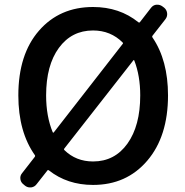

<svg xmlns="http://www.w3.org/2000/svg" viewBox="-20 -780 794 823"><path d="M555.7 -520.5Q554.7 -522.5 553.2 -522.5Q551.8 -522.5 551.8 -521.5L255.9 -143.6Q252.9 -139.6 255.9 -136.7Q305.7 -87.9 378.9 -87.9Q471.7 -87.9 526.4 -164.6Q581.1 -241.2 581.1 -371.1Q581.1 -455.1 555.7 -520.5ZM206.1 -212.9Q207 -211.9 208.5 -211.4Q210 -210.9 210.9 -212.9L505.9 -591.8Q508.8 -594.7 505.9 -597.7Q454.1 -649.4 378.9 -649.4Q287.1 -649.4 232.4 -574.7Q177.7 -500 177.7 -371.1Q177.7 -281.2 206.1 -212.9ZM683.6 -747.1Q694.3 -738.3 696.3 -724.1Q698.2 -710 689.5 -698.2L633.8 -627Q630.9 -623 633.8 -619.1Q700.2 -521.5 700.2 -371.1Q700.2 -195.3 611.3 -91.3Q522.5 12.7 378.9 12.7Q268.6 12.7 189.5 -49.8Q185.5 -52.7 183.6 -49.8L136.7 9.8Q127.9 21.5 113.3 23.4Q110.4 23.4 108.4 23.4Q96.7 23.4 86.9 15.6L81.1 10.7Q69.3 2 67.4 -12.2Q65.4 -26.4 74.2 -37.1L128.9 -107.4Q131.8 -111.3 129.9 -114.3Q58.6 -214.8 58.6 -371.1Q58.6 -546.9 147 -648.4Q235.4 -750 378.9 -750Q492.2 -750 573.2 -684.6Q577.1 -681.6 580.1 -685.5L627 -746.1Q635.7 -757.8 649.4 -759.8Q652.3 -759.8 655.3 -759.8Q666 -759.8 675.8 -752.9Z"/></svg>

Font: Gen Jyuu GothicL Medium
Style: Regular
Weight: 500
Designer: [Source Han Sans]
Ryoko NISHIZUKA  (kana & ideographs); Paul D. Hunt (Latin, Greek & Cyrillic); Wenlong ZHANG  (bopomofo
Version: Version 1.002.20150607